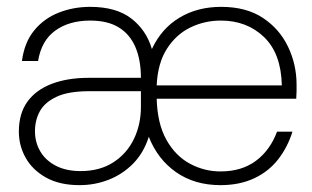

<svg xmlns="http://www.w3.org/2000/svg" viewBox="-20 -528 910 560"><path d="M212 12Q154 12 114.5 -10Q75 -32 55 -67.5Q35 -103 35 -144Q35 -197 60 -231.5Q85 -266 131 -283.5Q177 -301 238 -301H391Q391 -353 375 -390.5Q359 -428 326.5 -448Q294 -468 243 -468Q182 -468 141.5 -439Q101 -410 91 -350H44Q51 -404 79.5 -439Q108 -474 151 -491Q194 -508 243 -508Q319 -508 363 -474Q407 -440 423 -385Q451 -445 503.5 -476.5Q556 -508 625 -508Q698 -508 746.5 -476Q795 -444 820 -392Q845 -340 845 -281Q845 -271 845 -262Q845 -253 844 -240H437Q439 -167 465.5 -120Q492 -73 534 -50.5Q576 -28 623 -28Q685 -28 726.5 -59Q768 -90 788 -144H833Q819 -99 791.5 -63.5Q764 -28 721.5 -8Q679 12 623 12Q548 12 494 -25.5Q440 -63 414 -129Q399 -82 368.5 -51Q338 -20 297.5 -4Q257 12 212 12ZM215 -29Q271 -29 310.5 -54.5Q350 -80 370.5 -122.5Q391 -165 391 -216V-262H240Q180 -262 145.5 -246Q111 -230 96.5 -204Q82 -178 82 -145Q82 -113 97.5 -86.5Q113 -60 143 -44.5Q173 -29 215 -29ZM437 -279H802Q800 -372 750 -420Q700 -468 624 -468Q577 -468 535.5 -448Q494 -428 467 -386Q440 -344 437 -279Z"/></svg>

Font: DM Sans 36pt ExtraLight
Style: Regular
Weight: 250
Designer: Colophon Foundry, Jonny Pinhorn
Foundry: Colophon Foundry
Version: Version 4.004;gftools[0.9.30]